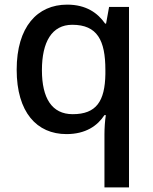

<svg xmlns="http://www.w3.org/2000/svg" viewBox="-20 -569 660 829"><path d="M431 11V240H537V-539H451L438 -467H434C402 -513 352 -549 270 -549C141 -549 52 -453 52 -268C52 -84 139 10 267 10C350 10 401 -26 431 -72H437C433 -48 431 -14 431 11ZM294 -76C204 -76 161 -145 161 -266C161 -388 204 -462 292 -462C400 -462 435 -395 435 -267V-249C433 -132 396 -76 294 -76Z"/></svg>

Font: Noto Sans Bengali UI Medium
Style: Regular
Weight: 500
Designer: Jelle Bosma - Monotype Design Team
Foundry: Monotype Imaging Inc.
Version: Version 2.003